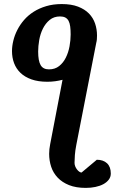

<svg xmlns="http://www.w3.org/2000/svg" viewBox="-20 -708 566 946"><path d="M328.1 -538.1Q328.1 -560.5 325.9 -577.4Q323.7 -594.2 317.9 -605.2Q312 -616.2 301.8 -621.6Q291.5 -627 275.9 -627Q245.6 -627 224.9 -609.9Q204.1 -592.8 191.4 -567.1Q178.7 -541.5 173.3 -511Q168 -480.5 168 -454.1Q168 -408.2 180.2 -387.2Q192.4 -366.2 221.2 -366.2Q251 -366.2 271.5 -382.6Q292 -398.9 304.4 -424.1Q316.9 -449.2 322.5 -479.5Q328.1 -509.8 328.1 -538.1ZM525.9 147Q525.9 164.1 515.9 177.2Q505.9 190.4 489 199.5Q472.2 208.5 450 213.1Q427.7 217.8 402.8 217.8Q354.5 217.8 320.3 204.1Q286.1 190.4 264.2 167.2Q242.2 144 232.2 113.8Q222.2 83.5 222.2 49.8Q222.2 38.6 223.4 26.9Q224.6 15.1 227.1 2.9L288.1 -314.9Q271.5 -310.5 252.9 -307.9Q234.4 -305.2 212.9 -305.2Q168 -305.2 135 -316.9Q102.1 -328.6 80.8 -349.1Q59.6 -369.6 49.3 -397Q39.1 -424.3 39.1 -456.1Q39.1 -481 45.7 -507.8Q52.2 -534.7 65.4 -560.5Q78.6 -586.4 98.6 -609.6Q118.7 -632.8 146 -650.1Q173.3 -667.5 207.8 -677.7Q242.2 -688 284.2 -688Q331.5 -688 364.5 -675.3Q397.5 -662.6 418.2 -641.4Q439 -620.1 448.5 -592Q458 -564 458 -533.2Q458 -523.9 457.3 -514.4Q456.5 -504.9 454.1 -496.1L356 5.9Q350.6 33.7 348.9 56.2Q347.2 78.6 347.2 94.2Q347.2 103 350.6 111.6Q354 120.1 359.4 127Q364.7 133.8 370.6 137.9Q376.5 142.1 381.8 142.1L457 79.1Q488.8 79.1 507.3 96.4Q525.9 113.8 525.9 147Z"/></svg>

Font: Charis SIL Phon
Style: Bold Italic
Weight: 700
Italic angle: -11°
Foundry: SIL International
Version: Version 5.000